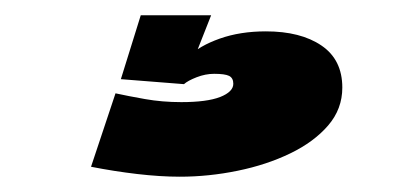

<svg xmlns="http://www.w3.org/2000/svg" viewBox="-20 -20 516 251"><path d="M215 211Q253 211 290.8 203.2Q328.5 195.5 359.5 180.5Q390.5 165.5 409 144Q427.5 122.5 427.5 94.5Q427.5 58 400.2 39.5Q373 21 327.5 21Q294 21 267.2 30.5Q240.5 40 226.5 54L220.5 90Q225.5 85.5 237 81Q248.5 76.5 260 76.5Q274 76.5 279.5 79.2Q285 82 285 89.5Q285 100 267.8 106.8Q250.5 113.5 217 113.5Q192 113.5 169.5 109.5Q147 105.5 131 102L99 198Q129.5 204 159.5 207.5Q189.5 211 215 211ZM220.5 90 256 0H164L138 83.5Z"/></svg>

Font: Anybody SemiExpanded Black
Style: Regular
Weight: 900
Width: 6
Version: Version 1.113;gftools[0.9.25]